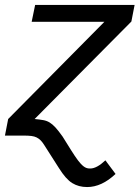

<svg xmlns="http://www.w3.org/2000/svg" viewBox="-41 -548 564 776"><path d="M99 -67Q120 -65 134 -62.5Q148 -60 159.5 -53Q171 -46 183 -33Q195 -20 212 4Q232 36 247 60Q262 84 274 100Q286 116 297 124.5Q308 133 321 133H324Q350 133 385 100L426 155Q370 208 311 208Q277 208 251 192Q225 176 197 131L137 37Q130 26 123 19Q116 12 107 7.5Q98 3 85.5 1.5Q73 0 55 0H-21L-8 -67L381 -460H87L101 -528H503L490 -461L100 -68Z"/></svg>

Font: Libra Sans Modern
Style: Italic
Weight: 400
Italic angle: -12°
Foundry: Stefan Peev, Context Ltd
Version: Version 1.000